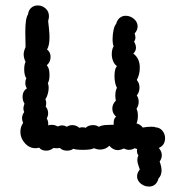

<svg xmlns="http://www.w3.org/2000/svg" viewBox="-20 -552 667 706"><path d="M537 -86Q549 -86 551 -84Q568 -83 577.5 -71Q587 -59 587 -44Q587 -18 564 -8Q575 5 575 19Q575 31 567 42Q574 60 574 75Q574 93 563 104Q559 119 550 126.5Q541 134 528 134Q511 134 497.5 123Q484 112 484 96Q484 84 494 71Q493 67 489 56.5Q485 46 485 36Q485 27 489 20Q482 10 484 -4L475 -7Q466 -1 454 -1Q445 -1 435 -6Q423 0 413 0Q396 0 382 -16Q368 -2 348 -2Q338 -2 325 -7Q316 -1 285 -1Q258 -1 250 -5Q240 2 227 2Q210 2 200 -8Q196 -7 189 -7Q181 -7 177 -8Q164 2 150 2Q133 2 124 -9Q116 -7 111 -7Q88 -7 71.5 -25.5Q55 -44 55 -67Q55 -86 65 -100Q61 -110 61 -117Q61 -129 69 -140Q66 -146 66 -154Q66 -159 70 -171Q63 -182 63 -196Q63 -207 67.5 -215Q72 -223 79 -227Q73 -236 73 -247Q73 -257 77 -264Q69 -275 69 -297Q69 -315 74 -324Q67 -340 67 -352Q67 -363 74 -379L73 -434Q73 -485 83 -499Q85 -515 95 -523.5Q105 -532 119 -532Q135 -532 147.5 -521Q160 -510 160 -492Q160 -484 157 -475Q158 -466 160 -447.5Q162 -429 162 -415Q162 -385 153 -370Q166 -360 166 -343Q166 -324 152 -312Q162 -302 162 -276Q162 -257 156 -246Q159 -239 159 -229Q159 -218 155.5 -206Q152 -194 147 -187Q150 -180 150 -173Q150 -168 148 -160Q157 -150 157 -135Q157 -126 152 -116Q159 -105 157 -91Q161 -93 170 -93Q182 -93 192 -87Q202 -91 208 -91Q216 -91 226 -86Q235 -92 246 -92Q260 -92 272 -82Q276 -84 283 -84Q291 -84 295 -82Q305 -92 322 -92Q334 -92 343 -86Q354 -91 364.5 -92Q375 -93 385 -93Q395 -93 398 -93V-100Q398 -117 407 -123Q393 -135 393 -153Q393 -169 406 -182Q404 -192 404 -200Q404 -219 410 -229Q401 -246 401 -272Q401 -299 410 -309Q401 -315 396 -327Q391 -339 391 -353Q391 -371 398 -382Q394 -390 394 -408Q394 -425 397.5 -441.5Q401 -458 407 -464Q411 -479 420.5 -486.5Q430 -494 442 -494Q459 -494 472.5 -482.5Q486 -471 486 -455Q486 -441 475 -429Q478 -420 478 -414Q478 -406 473 -399Q480 -387 480 -377Q480 -364 470 -355Q494 -338 494 -303Q494 -278 483 -258Q493 -246 493 -230Q493 -214 483 -201Q490 -191 490 -178Q490 -164 482 -152Q487 -142 487 -127Q487 -110 482 -98Q496 -95 505 -83Q520 -86 537 -86Z"/></svg>

Font: Pangolin
Style: Regular
Weight: 400
Designer: Kevin Burke
Foundry: Google, Inc.
Version: Version 1.101